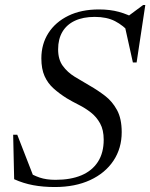

<svg xmlns="http://www.w3.org/2000/svg" viewBox="-20 -743 605 773"><path d="M503 -610.5Q476.5 -640.5 443.2 -657.8Q410 -675 361.5 -675Q314.5 -675 281.5 -659.5Q248.5 -644 231.2 -614.8Q214 -585.5 214 -544.5Q214 -503.5 232.8 -477.8Q251.5 -452 280.8 -434Q310 -416 341.5 -398Q373 -380 402.5 -357.5Q432 -335 451 -300.2Q470 -265.5 470 -211Q470 -146 436.8 -96Q403.5 -46 343 -18Q282.5 10 201 10Q153 10 113.2 2.5Q73.5 -5 37 -21.5L33 -200.5H49.5L120.5 -18L84 -55Q112.5 -37.5 139.5 -28.2Q166.5 -19 203.5 -19Q264.5 -19 307.8 -37.2Q351 -55.5 374.2 -91.5Q397.5 -127.5 397.5 -180.5Q397.5 -220 383 -246.2Q368.5 -272.5 345.8 -290.2Q323 -308 297 -321Q271 -334 248.5 -347.5Q219 -366 195.8 -386.8Q172.5 -407.5 159.5 -436.5Q146.5 -465.5 146.5 -508Q146.5 -565.5 174.8 -609.8Q203 -654 255 -679.5Q307 -705 378.5 -705Q423 -705 458.8 -695.2Q494.5 -685.5 533 -664.5L490.5 -674L556.5 -723H565L530 -491.5H515L478.5 -656Z"/></svg>

Font: Newsreader 48pt
Style: Italic
Weight: 400
Italic angle: -17°
Version: Version 1.003